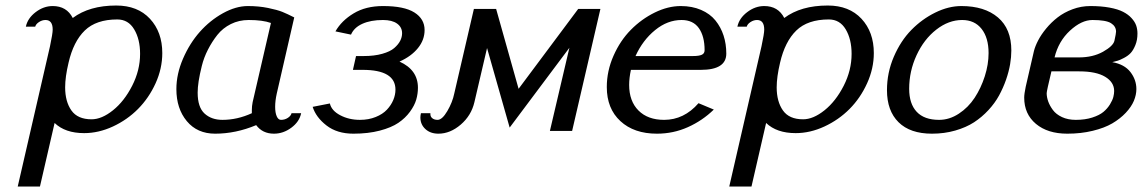

<svg xmlns="http://www.w3.org/2000/svg" viewBox="-20 -472 4131 692"><path d="M43.9 0ZM310.1 -42Q346.7 -42 387.2 -74.5Q427.7 -106.9 456.3 -162.8Q484.9 -218.8 484.9 -277.8Q484.9 -330.6 463.6 -366.2Q442.4 -401.9 402.8 -401.9Q326.7 -401.9 285.6 -362.1Q244.6 -322.3 227.1 -246.1Q214.8 -194.8 214.8 -157.2Q214.8 -106 237.3 -74Q259.8 -42 310.1 -42ZM160.2 -305.2Q169.9 -351.1 169.9 -365.2Q169.9 -399.9 144 -399.9Q131.8 -399.9 120.6 -392.6Q109.4 -385.3 106.9 -376H73.2Q79.6 -406.2 108.4 -428.2Q137.2 -450.2 169.9 -450.2Q220.2 -450.2 242.2 -407.2Q302.2 -452.1 398.9 -452.1Q476.1 -452.1 520.5 -404.3Q564.9 -356.4 564.9 -280.8Q564.9 -225.1 540.8 -171.9Q516.6 -118.7 477.5 -79.3Q438.5 -40 387 -16.1Q335.4 7.8 283.2 7.8Q214.8 7.8 176.8 -28.8L124 200.2H43.9Z M615.7 0ZM615.7 -150.9Q615.7 -205.1 639.6 -260.5Q663.6 -315.9 700.2 -357.2Q736.8 -398.4 783.4 -424.3Q830.1 -450.2 873.5 -450.2Q912.1 -450.2 945.8 -443.4Q979.5 -436.5 997.6 -429.2Q1015.6 -421.9 1040.5 -409.2L977.5 -134.8Q971.7 -108.9 971.7 -86.9Q971.7 -65.9 977.3 -53Q982.9 -40 992.7 -40Q1006.3 -40 1017.3 -47.1Q1028.3 -54.2 1030.8 -64H1065.4Q1059.1 -33.2 1030 -11.7Q1001 9.8 967.3 9.8Q926.3 9.8 903.3 -21Q829.6 9.8 755.4 9.8Q690.9 9.8 653.3 -35.4Q615.7 -80.6 615.7 -150.9ZM956.5 -389.2Q926.8 -399.9 876.5 -399.9Q841.3 -399.9 812 -385.3Q782.7 -370.6 763.4 -346.2Q744.1 -321.8 729.5 -293.2Q714.8 -264.6 707.3 -234.1Q699.7 -203.6 696 -179.9Q692.4 -156.2 692.4 -138.2Q692.4 -85.4 717.3 -62.7Q742.2 -40 781.7 -40Q835.4 -40 887.7 -64V-76.2Q887.7 -89.4 890.6 -104Z M1486.3 -155.8Q1486.3 -134.3 1480.2 -113Q1474.1 -91.8 1457.5 -69.1Q1440.9 -46.4 1415.8 -29.3Q1390.6 -12.2 1348.9 -1.2Q1307.1 9.8 1253.9 9.8Q1194.8 9.8 1156.7 -19.8Q1118.7 -49.3 1106.9 -86.9L1168.9 -99.1Q1174.8 -73.2 1206.3 -56.6Q1237.8 -40 1277.3 -40Q1308.6 -40 1334 -50.3Q1359.4 -60.5 1374.5 -76.7Q1389.6 -92.8 1397.5 -111.6Q1405.3 -130.4 1405.3 -148.9Q1405.3 -220.2 1287.1 -220.2H1252L1263.2 -270H1291Q1329.1 -270 1357.7 -278.1Q1386.2 -286.1 1400.9 -298.8Q1415.5 -311.5 1422.4 -325Q1429.2 -338.4 1429.2 -352.1Q1429.2 -374 1411.1 -387Q1393.1 -399.9 1360.4 -399.9Q1315.9 -399.9 1285.9 -386.2Q1255.9 -372.6 1245.1 -347.2L1189 -358.9Q1210.9 -397.5 1254.6 -423.8Q1298.3 -450.2 1360.4 -450.2Q1437 -450.2 1473.6 -427Q1510.3 -403.8 1510.3 -363.8Q1510.3 -328.1 1486.3 -298.6Q1462.4 -269 1419.9 -250Q1486.3 -220.2 1486.3 -155.8Z M2032.2 -299.8 1816.9 -12.2 1735.4 -298.8 1689.9 -104Q1678.7 -55.7 1640.6 -22.9Q1602.5 9.8 1560.1 9.8Q1531.2 9.8 1513.2 -6.8Q1495.1 -23.4 1495.1 -48.8Q1495.1 -54.2 1497.1 -64H1531.2V-60.1Q1531.2 -51.3 1538.3 -45.7Q1545.4 -40 1557.1 -40Q1573.7 -40 1592.3 -71.8Q1610.8 -103.5 1617.2 -134.8L1688 -439.9H1768.1L1849.1 -151.9L2064 -439.9H2144L2042 0H1961.9Z M2167 0ZM2597.7 -278.8Q2597.7 -220.2 2505.9 -220.2H2253.9Q2247.6 -190.9 2247.6 -166Q2247.6 -107.4 2281.2 -73.7Q2314.9 -40 2373.5 -40Q2445.3 -40 2497.6 -100.1L2552.7 -77.1Q2511.7 -37.1 2459.2 -13.7Q2406.7 9.8 2347.7 9.8Q2265.1 9.8 2216.1 -35.4Q2167 -80.6 2167 -158.2Q2167 -216.3 2191.2 -271Q2215.3 -325.7 2253.7 -364.5Q2292 -403.3 2339.8 -426.8Q2387.7 -450.2 2433.6 -450.2Q2474.6 -450.2 2506.8 -436.3Q2539.1 -422.4 2558.6 -398.2Q2578.1 -374 2587.9 -343.8Q2597.7 -313.5 2597.7 -278.8ZM2270.5 -270H2477.5Q2499.5 -270 2509.5 -274.7Q2519.5 -279.3 2519.5 -291Q2519.5 -341.3 2498.8 -370.6Q2478 -399.9 2436.5 -399.9Q2385.7 -399.9 2341.1 -363.5Q2296.4 -327.1 2270.5 -270Z M2608.4 0ZM2874.5 -42Q2911.1 -42 2951.7 -74.5Q2992.2 -106.9 3020.8 -162.8Q3049.3 -218.8 3049.3 -277.8Q3049.3 -330.6 3028.1 -366.2Q3006.8 -401.9 2967.3 -401.9Q2891.1 -401.9 2850.1 -362.1Q2809.1 -322.3 2791.5 -246.1Q2779.3 -194.8 2779.3 -157.2Q2779.3 -106 2801.8 -74Q2824.2 -42 2874.5 -42ZM2724.6 -305.2Q2734.4 -351.1 2734.4 -365.2Q2734.4 -399.9 2708.5 -399.9Q2696.3 -399.9 2685.1 -392.6Q2673.8 -385.3 2671.4 -376H2637.7Q2644 -406.2 2672.9 -428.2Q2701.7 -450.2 2734.4 -450.2Q2784.7 -450.2 2806.6 -407.2Q2866.7 -452.1 2963.4 -452.1Q3040.5 -452.1 3085 -404.3Q3129.4 -356.4 3129.4 -280.8Q3129.4 -225.1 3105.2 -171.9Q3081.1 -118.7 3042 -79.3Q3002.9 -40 2951.4 -16.1Q2899.9 7.8 2847.7 7.8Q2779.3 7.8 2741.2 -28.8L2688.5 200.2H2608.4Z M3176.8 0ZM3364.7 -40Q3401.9 -40 3435.8 -62.3Q3469.7 -84.5 3492.7 -119.4Q3515.6 -154.3 3529.3 -197Q3543 -239.7 3543 -280.8Q3543 -335.9 3517.8 -367.9Q3492.7 -399.9 3447.8 -399.9Q3398.9 -399.9 3354.5 -365.2Q3310.1 -330.6 3283.4 -272.9Q3256.8 -215.3 3256.8 -151.9Q3256.8 -98.1 3283.9 -69.1Q3311 -40 3364.7 -40ZM3625 -290Q3625 -266.6 3620.6 -240.5Q3616.2 -214.4 3606 -184.8Q3595.7 -155.3 3580.8 -127.9Q3565.9 -100.6 3542.5 -75.2Q3519 -49.8 3490.5 -31.2Q3461.9 -12.7 3422.9 -1.5Q3383.8 9.8 3338.9 9.8Q3260.3 9.8 3218.5 -31.5Q3176.8 -72.8 3176.8 -147Q3176.8 -210 3201.4 -267.3Q3226.1 -324.7 3264.6 -364Q3303.2 -403.3 3351.1 -426.8Q3398.9 -450.2 3444.8 -450.2Q3528.3 -450.2 3576.7 -409.2Q3625 -368.2 3625 -290Z M3917.5 -399.9Q3877.9 -399.9 3836.4 -361.6Q3794.9 -323.2 3780.8 -265.1H3868.7Q3918.9 -265.1 3955.6 -285.6Q3992.2 -306.2 3996.6 -325.2Q4002.4 -351.6 4002.4 -357.9Q4002.4 -377 3984.4 -388.4Q3966.3 -399.9 3917.5 -399.9ZM4079.6 -351.1Q4079.6 -327.6 4072 -309.3Q4064.5 -291 4055.2 -281Q4045.9 -271 4031 -263.2Q4016.1 -255.4 4008.3 -253.2Q4000.5 -251 3988.8 -248Q4032.7 -240.2 4054.2 -212.4Q4075.7 -184.6 4075.7 -150.9Q4075.7 -130.4 4066.7 -108.6Q4057.6 -86.9 4037.4 -65.4Q4017.1 -43.9 3988.8 -27.3Q3960.4 -10.7 3918.2 -0.5Q3876 9.8 3826.7 9.8Q3755.9 9.8 3713.6 -25.6Q3671.4 -61 3671.4 -120.1Q3671.4 -133.3 3676.8 -159.2L3706.5 -288.1Q3710.9 -305.7 3721.7 -326.4Q3732.4 -347.2 3750.7 -369.4Q3769 -391.6 3792 -409.4Q3814.9 -427.2 3845.7 -438.7Q3876.5 -450.2 3909.7 -450.2Q3948.7 -450.2 3979 -444.6Q4009.3 -439 4027.8 -429.4Q4046.4 -419.9 4058.3 -406.7Q4070.3 -393.6 4075 -380.1Q4079.6 -366.7 4079.6 -351.1ZM3857.4 -40Q3890.6 -40 3916.5 -48.3Q3942.4 -56.6 3956.8 -68.6Q3971.2 -80.6 3980.5 -95.7Q3989.7 -110.8 3992.7 -122.6Q3995.6 -134.3 3995.6 -144Q3995.6 -175.8 3963.1 -195.3Q3930.7 -214.8 3869.6 -214.8H3769.5Q3752.4 -143.6 3752.4 -136.2Q3752.4 -122.1 3757.8 -106.7Q3763.2 -91.3 3774.7 -75.7Q3786.1 -60.1 3807.6 -50Q3829.1 -40 3857.4 -40Z"/></svg>

Font: Pfennig
Style: Italic
Weight: 500
Italic angle: -13°
Version: Version 20120410 ; ttfautohint (v0.8)